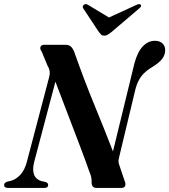

<svg xmlns="http://www.w3.org/2000/svg" viewBox="-40 -919 828 939"><path d="M127 -126.5Q108 -49 164 -33L183 -29Q195.5 -24.5 195.5 -14.5Q195.5 0 177.5 0H-0.5Q-20 0 -20 -14Q-20 -25.5 -4.5 -30.5L14 -35Q38.5 -41.5 60 -64.8Q81.5 -88 92 -130L200 -540.5Q209 -571.5 193.5 -595.5L163 -668.5Q154.5 -679 158 -689.5Q161.5 -700 176.5 -700H279.5Q296 -700 305.2 -692.5Q314.5 -685 322 -668Q372.5 -525 421.2 -406.8Q470 -288.5 512.5 -178.5L617 -607.5Q632 -664.5 658.2 -692Q684.5 -719.5 717.5 -719.5Q740.5 -719.5 754.2 -707Q768 -694.5 768 -673Q767.5 -650 753 -631Q738.5 -612 706 -592Q671 -571.5 651.8 -546.8Q632.5 -522 622 -481.5L543 -152Q539.5 -139 539.5 -129.8Q539.5 -120.5 545 -107L571 -30Q576 -17.5 571.5 -8.8Q567 0 554.5 0H432.5Q407.5 0 408 -28Q409 -54 397.5 -78Q380.5 -127.5 353.2 -199.2Q326 -271 294.2 -353.8Q262.5 -436.5 231 -519.5ZM505.5 -762.5Q495 -754.5 487.2 -749.5Q479.5 -744.5 470 -744.5Q460 -744.5 454.8 -749.5Q449.5 -754.5 443.5 -762.5L367.5 -877.5Q363.5 -883 365.2 -888.2Q367 -893.5 371 -896Q380.5 -902.5 392.5 -894L493 -833.5L625 -894Q641.5 -902.5 648 -896Q654.5 -888.5 640.5 -877.5Z"/></svg>

Font: Fraunces 72pt SemiBold
Style: Italic
Weight: 600
Italic angle: -16°
Version: Version 1.000;[b76b70a41]